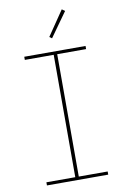

<svg xmlns="http://www.w3.org/2000/svg" viewBox="-103 -1020 706 1080"><g transform="rotate(-10 250.0 -480.5)"><path d="M75 0V-18H240V-717H75V-735H425V-717H260V-18H425V0ZM247 -810 233 -820 329 -961 346 -949Z"/></g></svg>

Font: Iosevka SS18 Thin
Style: Regular
Weight: 100
Monospace: yes
Designer: Belleve Invis
Foundry: Belleve Invis
Version: Version 25.1.1; ttfautohint (v1.8.4)